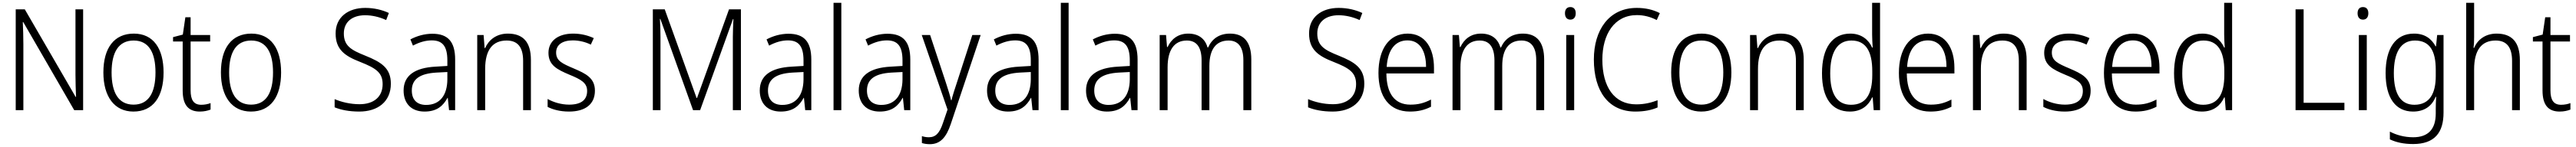

<svg xmlns="http://www.w3.org/2000/svg" viewBox="-20 -780 18192 1041"><path d="M567 0V-714H513V-251C513 -203 515 -139 517 -94H514L155 -714H91V0H145V-466C145 -524 143 -575 141 -624H144L504 0Z M1135 -267C1135 -436 1063 -542 925 -542C787 -542 710 -441 710 -267C710 -96 788 10 922 10C1062 10 1135 -96 1135 -267ZM768 -267C768 -411 818 -493 924 -493C1033 -493 1078 -404 1078 -267C1078 -124 1030 -39 923 -39C816 -39 768 -125 768 -267Z M1401 -38C1347 -38 1326 -73 1326 -141V-486H1464V-532H1326V-658H1289L1271 -535L1202 -517V-486H1270V-139C1270 -36 1311 10 1391 10C1421 10 1447 4 1467 -4V-50C1450 -43 1426 -38 1401 -38Z M1965 -267C1965 -436 1893 -542 1755 -542C1617 -542 1540 -441 1540 -267C1540 -96 1618 10 1752 10C1892 10 1965 -96 1965 -267ZM1598 -267C1598 -411 1648 -493 1754 -493C1863 -493 1908 -404 1908 -267C1908 -124 1860 -39 1753 -39C1646 -39 1598 -125 1598 -267Z M2740 -187C2740 -298 2673 -340 2559 -386C2462 -425 2408 -454 2408 -543C2408 -625 2468 -672 2558 -672C2606 -672 2657 -661 2707 -638L2726 -688C2679 -710 2622 -724 2559 -724C2438 -724 2349 -658 2350 -542C2350 -428 2417 -383 2522 -342C2633 -298 2682 -267 2682 -184C2682 -94 2619 -42 2519 -42C2453 -42 2389 -58 2343 -78V-20C2387 -2 2445 10 2517 10C2649 10 2740 -61 2740 -187Z M3033 -541C2977 -541 2923 -525 2878 -501L2896 -457C2941 -481 2985 -494 3029 -494C3103 -494 3139 -455 3139 -352V-313L3055 -308C2909 -300 2830 -245 2830 -139C2830 -49 2883 10 2978 10C3065 10 3109 -30 3140 -87H3142L3151 0H3194V-358C3194 -485 3143 -541 3033 -541ZM3061 -266 3139 -270V-217C3138 -105 3086 -37 2989 -37C2926 -37 2888 -72 2888 -139C2888 -219 2944 -259 3061 -266Z M3566 -542C3485 -542 3431 -497 3406 -440H3402L3395 -532H3350V0H3406V-292C3406 -427 3459 -493 3558 -493C3634 -493 3674 -448 3674 -349V0H3729V-356C3729 -484 3672 -542 3566 -542Z M4181 -138C4181 -228 4116 -259 4032 -295C3950 -330 3907 -349 3907 -408C3907 -463 3952 -494 4025 -494C4070 -494 4117 -482 4152 -464L4173 -510C4132 -529 4083 -542 4027 -542C3920 -542 3853 -489 3853 -406C3853 -318 3914 -288 4001 -251C4084 -217 4126 -193 4126 -136C4126 -75 4087 -39 3999 -39C3943 -39 3888 -56 3847 -79V-23C3882 -5 3933 10 3998 10C4116 10 4181 -44 4181 -138Z M4874 0H4924L5156 -645H5159C5157 -597 5155 -554 5155 -519V0H5212V-714H5128L4902 -86H4899L4674 -714H4590V0H4644V-516C4644 -556 4643 -599 4640 -646H4643Z M5548 -541C5492 -541 5438 -525 5393 -501L5411 -457C5456 -481 5500 -494 5544 -494C5618 -494 5654 -455 5654 -352V-313L5570 -308C5424 -300 5345 -245 5345 -139C5345 -49 5398 10 5493 10C5580 10 5624 -30 5655 -87H5657L5666 0H5709V-358C5709 -485 5658 -541 5548 -541ZM5576 -266 5654 -270V-217C5653 -105 5601 -37 5504 -37C5441 -37 5403 -72 5403 -139C5403 -219 5459 -259 5576 -266Z M5921 0V-760H5866V0Z M6247 -541C6191 -541 6137 -525 6092 -501L6110 -457C6155 -481 6199 -494 6243 -494C6317 -494 6353 -455 6353 -352V-313L6269 -308C6123 -300 6044 -245 6044 -139C6044 -49 6097 10 6192 10C6279 10 6323 -30 6354 -87H6356L6365 0H6408V-358C6408 -485 6357 -541 6247 -541ZM6275 -266 6353 -270V-217C6352 -105 6300 -37 6203 -37C6140 -37 6102 -72 6102 -139C6102 -219 6158 -259 6275 -266Z M6489 -532 6671 -4 6639 90C6615 163 6587 192 6539 192C6521 192 6505 189 6490 184V233C6507 238 6524 241 6546 241C6620 241 6662 193 6694 98L6905 -532H6846L6737 -195C6721 -147 6707 -104 6699 -70H6696C6689 -103 6677 -140 6659 -196L6548 -532Z M7153 -541C7097 -541 7043 -525 6998 -501L7016 -457C7061 -481 7105 -494 7149 -494C7223 -494 7259 -455 7259 -352V-313L7175 -308C7029 -300 6950 -245 6950 -139C6950 -49 7003 10 7098 10C7185 10 7229 -30 7260 -87H7262L7271 0H7314V-358C7314 -485 7263 -541 7153 -541ZM7181 -266 7259 -270V-217C7258 -105 7206 -37 7109 -37C7046 -37 7008 -72 7008 -139C7008 -219 7064 -259 7181 -266Z M7526 0V-760H7471V0Z M7852 -541C7796 -541 7742 -525 7697 -501L7715 -457C7760 -481 7804 -494 7848 -494C7922 -494 7958 -455 7958 -352V-313L7874 -308C7728 -300 7649 -245 7649 -139C7649 -49 7702 10 7797 10C7884 10 7928 -30 7959 -87H7961L7970 0H8013V-358C8013 -485 7962 -541 7852 -541ZM7880 -266 7958 -270V-217C7957 -105 7905 -37 7808 -37C7745 -37 7707 -72 7707 -139C7707 -219 7763 -259 7880 -266Z M8666 -542C8590 -542 8539 -506 8511 -444H8507C8490 -505 8444 -542 8371 -542C8295 -542 8249 -499 8225 -447H8221L8214 -532H8169V0H8225V-304C8225 -423 8270 -493 8361 -493C8425 -493 8465 -452 8465 -352V0H8520V-313C8520 -432 8568 -493 8656 -493C8720 -493 8760 -451 8760 -355V0H8816V-359C8816 -485 8761 -542 8666 -542Z M9614 -187C9614 -298 9547 -340 9433 -386C9336 -425 9282 -454 9282 -543C9282 -625 9342 -672 9432 -672C9480 -672 9531 -661 9581 -638L9600 -688C9553 -710 9496 -724 9433 -724C9312 -724 9223 -658 9224 -542C9224 -428 9291 -383 9396 -342C9507 -298 9556 -267 9556 -184C9556 -94 9493 -42 9393 -42C9327 -42 9263 -58 9217 -78V-20C9261 -2 9319 10 9391 10C9523 10 9614 -61 9614 -187Z M9920 -542C9787 -542 9714 -429 9714 -263C9714 -97 9789 10 9936 10C9995 10 10039 -1 10085 -24V-75C10034 -49 9994 -39 9939 -39C9830 -39 9771 -116 9770 -260H10106V-300C10106 -437 10045 -542 9920 -542ZM9919 -494C10009 -494 10050 -415 10050 -306H9772C9780 -430 9834 -494 9919 -494Z M10734 -542C10658 -542 10607 -506 10579 -444H10575C10558 -505 10512 -542 10439 -542C10363 -542 10317 -499 10293 -447H10289L10282 -532H10237V0H10293V-304C10293 -423 10338 -493 10429 -493C10493 -493 10533 -452 10533 -352V0H10588V-313C10588 -432 10636 -493 10724 -493C10788 -493 10828 -451 10828 -355V0H10884V-359C10884 -485 10829 -542 10734 -542Z M11069 -730C11044 -730 11031 -713 11031 -686C11031 -658 11045 -641 11069 -641C11093 -641 11107 -658 11107 -686C11107 -713 11094 -730 11069 -730ZM11096 -532H11040V0H11096Z M11539 -673C11588 -673 11635 -661 11679 -638L11701 -687C11653 -712 11598 -724 11538 -724C11340 -724 11235 -565 11235 -359C11235 -133 11339 10 11528 10C11593 10 11643 -1 11685 -19V-70C11643 -54 11594 -41 11534 -41C11378 -41 11295 -166 11295 -358C11295 -536 11379 -673 11539 -673Z M12206 -267C12206 -436 12134 -542 11996 -542C11858 -542 11781 -441 11781 -267C11781 -96 11859 10 11993 10C12133 10 12206 -96 12206 -267ZM11839 -267C11839 -411 11889 -493 11995 -493C12104 -493 12149 -404 12149 -267C12149 -124 12101 -39 11994 -39C11887 -39 11839 -125 11839 -267Z M12554 -542C12473 -542 12419 -497 12394 -440H12390L12383 -532H12338V0H12394V-292C12394 -427 12447 -493 12546 -493C12622 -493 12662 -448 12662 -349V0H12717V-356C12717 -484 12660 -542 12554 -542Z M13043 10C13127 10 13175 -35 13200 -90H13204L13211 0H13256V-760H13200V-535C13200 -508 13202 -473 13204 -443H13200C13176 -498 13125 -542 13046 -542C12920 -542 12846 -444 12846 -261C12846 -84 12916 10 13043 10ZM13051 -38C12951 -38 12904 -116 12904 -260C12904 -411 12955 -493 13054 -493C13156 -493 13201 -416 13201 -276V-248C13201 -113 13156 -38 13051 -38Z M13595 -542C13462 -542 13389 -429 13389 -263C13389 -97 13464 10 13611 10C13670 10 13714 -1 13760 -24V-75C13709 -49 13669 -39 13614 -39C13505 -39 13446 -116 13445 -260H13781V-300C13781 -437 13720 -542 13595 -542ZM13594 -494C13684 -494 13725 -415 13725 -306H13447C13455 -430 13509 -494 13594 -494Z M14128 -542C14047 -542 13993 -497 13968 -440H13964L13957 -532H13912V0H13968V-292C13968 -427 14021 -493 14120 -493C14196 -493 14236 -448 14236 -349V0H14291V-356C14291 -484 14234 -542 14128 -542Z M14743 -138C14743 -228 14678 -259 14594 -295C14512 -330 14469 -349 14469 -408C14469 -463 14514 -494 14587 -494C14632 -494 14679 -482 14714 -464L14735 -510C14694 -529 14645 -542 14589 -542C14482 -542 14415 -489 14415 -406C14415 -318 14476 -288 14563 -251C14646 -217 14688 -193 14688 -136C14688 -75 14649 -39 14561 -39C14505 -39 14450 -56 14409 -79V-23C14444 -5 14495 10 14560 10C14678 10 14743 -44 14743 -138Z M15043 -542C14910 -542 14837 -429 14837 -263C14837 -97 14912 10 15059 10C15118 10 15162 -1 15208 -24V-75C15157 -49 15117 -39 15062 -39C14953 -39 14894 -116 14893 -260H15229V-300C15229 -437 15168 -542 15043 -542ZM15042 -494C15132 -494 15173 -415 15173 -306H14895C14903 -430 14957 -494 15042 -494Z M15529 10C15613 10 15661 -35 15686 -90H15690L15697 0H15742V-760H15686V-535C15686 -508 15688 -473 15690 -443H15686C15662 -498 15611 -542 15532 -542C15406 -542 15332 -444 15332 -261C15332 -84 15402 10 15529 10ZM15537 -38C15437 -38 15390 -116 15390 -260C15390 -411 15441 -493 15540 -493C15642 -493 15687 -416 15687 -276V-248C15687 -113 15642 -38 15537 -38Z M16190 0H16535V-52H16247V-714H16190Z M16666 -730C16641 -730 16628 -713 16628 -686C16628 -658 16642 -641 16666 -641C16690 -641 16704 -658 16704 -686C16704 -713 16691 -730 16666 -730ZM16693 -532H16637V0H16693Z M17026 -542C16896 -542 16826 -437 16826 -262C16826 -84 16898 10 17020 10C17098 10 17152 -27 17179 -94H17183C17181 -64 17180 -35 17180 -8V24C17180 133 17128 192 17021 192C16958 192 16902 176 16856 152V207C16901 228 16953 240 17020 240C17171 240 17235 160 17235 18V-532H17190L17182 -452H17179C17149 -507 17102 -542 17026 -542ZM17033 -493C17139 -493 17180 -417 17180 -287V-241C17180 -126 17142 -38 17029 -38C16934 -38 16884 -113 16884 -262C16884 -407 16932 -493 17033 -493Z M17451 -517V-760H17395V0H17451V-289C17451 -426 17504 -493 17603 -493C17678 -493 17719 -449 17719 -348V0H17774V-354C17774 -482 17717 -542 17610 -542C17529 -542 17475 -498 17451 -441H17447C17450 -466 17451 -489 17451 -517Z M18065 -38C18011 -38 17990 -73 17990 -141V-486H18128V-532H17990V-658H17953L17935 -535L17866 -517V-486H17934V-139C17934 -36 17975 10 18055 10C18085 10 18111 4 18131 -4V-50C18114 -43 18090 -38 18065 -38Z"/></svg>

Font: Noto Sans Malayalam SemiCondensed Light
Style: Regular
Weight: 300
Width: 4
Designer: Jelle Bosma - Monotype Design Team
Foundry: Monotype Imaging Inc.
Version: Version 2.104